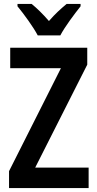

<svg xmlns="http://www.w3.org/2000/svg" viewBox="-20 -957 495 977"><path d="M172 -777H287C310 -821 359 -886 390 -925V-937H319C288 -911 262 -888 229 -850C199 -885 167 -916 141 -937H69V-925C102 -885 150 -819 172 -777ZM431 0V-104H159L424 -628V-714H32V-610H290L26 -86V0Z"/></svg>

Font: Noto Sans Thai Cond SemBd
Style: Regular
Weight: 600
Width: 3
Designer: Monotype Design Team
Foundry: Monotype Imaging Inc.
Version: Version 2.002